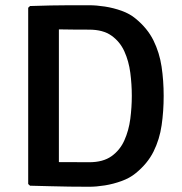

<svg xmlns="http://www.w3.org/2000/svg" viewBox="-20 -707 692 732"><path d="M604 -341.5Q604 -283 596.2 -229.5Q588.5 -176 565.5 -129.5Q542.5 -83 496.5 -46Q474.5 -28 443.5 -16.8Q412.5 -5.5 380 -0.2Q347.5 5 320.5 5Q279.5 5 244.5 4.5Q209.5 4 173.8 3Q138 2 94.5 1L87.5 -5.5V-677.5L94.5 -684Q137.5 -685.5 173.2 -686.2Q209 -687 244.2 -687Q279.5 -687 320.5 -687Q347.5 -687 380 -682Q412.5 -677 443.8 -665.8Q475 -654.5 496.5 -636.5Q542 -599.5 565 -553Q588 -506.5 596 -453Q604 -399.5 604 -341.5ZM482.5 -341.5Q482.5 -385 476.8 -429.5Q471 -474 454.2 -511Q437.5 -548 405.2 -571Q373 -594 320 -594Q290 -594 263.8 -594.2Q237.5 -594.5 204.5 -595V-89Q237.5 -89 263.8 -88.8Q290 -88.5 320 -88.5Q373 -88.5 405.2 -111.5Q437.5 -134.5 454.2 -172Q471 -209.5 476.8 -254Q482.5 -298.5 482.5 -341.5Z"/></svg>

Font: Signika Light Medium
Style: Regular
Weight: 500
Version: Version 2.003;gftools[0.9.32]